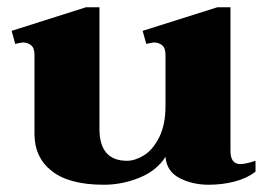

<svg xmlns="http://www.w3.org/2000/svg" viewBox="-20 -499 738 529"><path d="M684 -56V-26Q661 -8 627 1Q593 10 555 10Q510 10 474.5 -8.5Q439 -27 436 -67Q412 -29 364.5 -9.5Q317 10 266 10Q171 10 123 -27.5Q75 -65 75 -130V-348Q75 -367 65.5 -374.5Q56 -382 43 -382Q39 -382 22 -378L12 -414L217 -479H254V-144Q254 -56 330 -56Q352 -56 376.5 -71Q401 -86 418.5 -120.5Q436 -155 436 -208V-348Q436 -367 426.5 -374.5Q417 -382 404 -382Q400 -382 383 -378L373 -414L579 -479H615V-83Q615 -47 642 -47Q657 -47 684 -56Z"/></svg>

Font: Taviraj Bold
Style: Regular
Weight: 700
Designer: Katatrad Team
Foundry: CadsonDemak
Version: Version 1.030